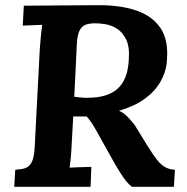

<svg xmlns="http://www.w3.org/2000/svg" viewBox="-20 -722 721 742"><path d="M354 -702Q442 -703 505 -682Q568 -661 600 -614Q632 -567 625 -487Q622 -445 600.5 -407Q579 -369 539 -340Q499 -311 440 -294Q449 -290 458 -283.5Q467 -277 475.5 -268Q484 -259 492 -249.5Q500 -240 506 -230L549 -160Q570 -126 585.5 -106Q601 -86 617.5 -76.5Q634 -67 656 -66L652 0H490Q473 -13 456 -37.5Q439 -62 421 -94L354 -214Q343 -234 333.5 -248Q324 -262 315 -272Q305 -272 296.5 -272Q288 -272 280.5 -272Q273 -272 263 -272L257 -165Q256 -137 253.5 -112Q251 -87 249 -74Q260 -75 277 -75.5Q294 -76 310 -76.5Q326 -77 333 -77L330 0H35L39 -66Q61 -67 77 -72Q93 -77 102.5 -95Q112 -113 114 -153L134 -536Q136 -563 138.5 -588Q141 -613 143 -626Q127 -625 103 -624.5Q79 -624 68 -623L72 -700Q143 -701 213.5 -701Q284 -701 354 -702ZM349 -632Q328 -632 312.5 -627Q297 -622 288 -605Q279 -588 277 -553L267 -348Q278 -347 290 -345.5Q302 -344 315 -344Q371 -344 406 -360.5Q441 -377 458.5 -410.5Q476 -444 478 -495Q481 -543 467 -570.5Q453 -598 431.5 -611.5Q410 -625 387 -628.5Q364 -632 349 -632Z"/></svg>

Font: Lora
Style: Italic
Weight: 400
Italic angle: -3°
Designer: Olga Karpushina, Alexei Vanyashin (Cyrillic)
Foundry: Cyreal
Version: Version 3.008